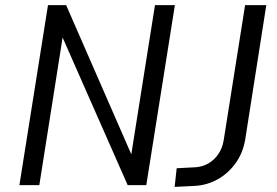

<svg xmlns="http://www.w3.org/2000/svg" viewBox="-20 -725 1085 752"><path d="M56 0 168 -705H239L495 -119H494L587 -705H665L553 0H480L223 -583H226L134 0ZM664 7 672 -66 747 -70Q774 -72 797 -85.5Q820 -99 835.5 -122Q851 -145 856 -175L940 -705H1023L940 -176Q931 -125 902.5 -85.5Q874 -46 833 -23Q792 0 745 3Z"/></svg>

Font: Nunito Sans 7pt Condensed
Style: Italic
Weight: 400
Width: 3
Italic angle: -9°
Designer: Vernon Adams
Foundry: Vernon Adams
Version: Version 3.101;gftools[0.9.27]